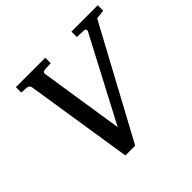

<svg xmlns="http://www.w3.org/2000/svg" viewBox="-166 -852 1049 1049"><g transform="rotate(-45 358.0 -327.5)"><path d="M663.1 -623 317.9 16.1H242.2L145 -606.9Q143.6 -616.7 137.2 -621.3Q130.9 -626 121.1 -627L83 -628.9V-670.9H310.1V-628.9L267.1 -627Q255.9 -626 250.7 -621.8Q245.6 -617.7 247.1 -606.9L321.8 -123L576.2 -606.9Q580.1 -614.7 577.6 -620.4Q575.2 -626 561 -627L512.2 -628.9V-670.9H715.8V-628.9Z"/></g></svg>

Font: Charis SIL Afr
Style: Italic
Weight: 400
Italic angle: -11°
Foundry: SIL International
Version: Version 5.000